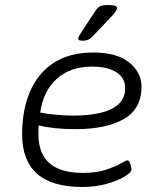

<svg xmlns="http://www.w3.org/2000/svg" viewBox="-20 -738 640 764"><path d="M307 6Q68 6 68 -204Q68 -299 99 -372.5Q130 -446 193 -487.5Q256 -529 351 -529Q445 -529 494 -489.5Q543 -450 543 -393Q543 -305 473 -264.5Q403 -224 279 -224Q237 -224 199.5 -228Q162 -232 134 -239Q133 -230 133 -221.5Q133 -213 133 -203Q133 -50 310 -50Q363 -50 401 -62.5Q439 -75 460.5 -87.5Q482 -100 487 -100Q494 -100 498.5 -86Q503 -72 503 -63Q503 -52 476 -35.5Q449 -19 404.5 -6.5Q360 6 307 6ZM274 -278Q330 -278 376 -288Q422 -298 450 -322Q478 -346 478 -388Q478 -428 443 -450.5Q408 -473 346 -473Q260 -473 206 -424.5Q152 -376 140 -290Q166 -285 201.5 -281.5Q237 -278 274 -278ZM307 -576Q291 -576 291 -585Q291 -591 307 -615L358 -692Q367 -707 377 -712.5Q387 -718 413 -718Q446 -718 446 -706Q446 -695 412 -660L353 -598Q341 -585 332 -580.5Q323 -576 307 -576Z"/></svg>

Font: Asap Semi Expanded Semi Expanded Light
Style: Italic
Weight: 300
Width: 6
Italic angle: -6°
Designer: Pablo Cosgaya
Foundry: Omnibus-Type
Version: Version 3.001; ttfautohint (v1.8.4.7-5d5b)